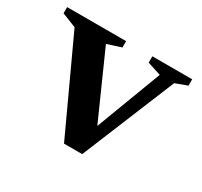

<svg xmlns="http://www.w3.org/2000/svg" viewBox="-107 -580 760 722"><g transform="rotate(30 273.5 -219.0)"><path d="M487 -398 321 6H242L57.5 -393L-4.5 -417.5V-444.5H251.5V-417L191 -397.5L332 -81L304.5 -80.5L424.5 -398L365.5 -417V-444.5H538.5V-417Z"/></g></svg>

Font: Newsreader 16pt SemiBold
Style: Regular
Weight: 600
Designer: Hugues Gentile
Foundry: Production Type
Version: Version 1.003